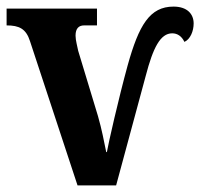

<svg xmlns="http://www.w3.org/2000/svg" viewBox="-20 -562 607 582"><path d="M71 -437 215 0H332L422 -333C444 -417 466 -461 502 -461C518 -461 531 -452 539 -435C557 -443 567 -468 567 -491C567 -519 548 -542 506 -542C434 -542 401 -486 367 -364C339 -262 308 -125 304 -101H302C295 -135 289 -168 277 -210L217 -408C215 -420 209 -439 209 -454C209 -476 219 -485 235 -485H274V-536H0V-485C38 -485 59 -475 71 -437Z"/></svg>

Font: Noto Serif Condensed
Style: Bold
Weight: 700
Width: 3
Designer: Monotype Design Team
Foundry: Monotype Imaging Inc.
Version: Version 2.015